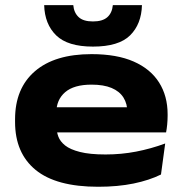

<svg xmlns="http://www.w3.org/2000/svg" viewBox="-20 -713 715 752"><path d="M364.5 18.5Q200 18.5 119.5 -47.5Q39 -113.5 39 -235.5V-245.5Q39 -367 116.8 -434Q194.5 -501 338.5 -501Q437.5 -501 503.5 -472Q569.5 -443 603 -390Q636.5 -337 636.5 -265.5V-259.5Q636.5 -243 634.8 -225Q633 -207 630.5 -194.5H473Q476 -213 477.5 -235Q479 -257 479 -272Q479 -306.5 463.5 -331Q448 -355.5 417 -368.5Q386 -381.5 338.5 -381.5Q269.5 -381.5 235 -351.8Q200.5 -322 200.5 -270.5V-253L201.5 -240.5V-215.5Q201.5 -197 208.5 -178Q215.5 -159 235.2 -143.2Q255 -127.5 293.2 -117.8Q331.5 -108 393.5 -108Q455 -108 513.2 -119.2Q571.5 -130.5 627 -151L610.5 -29.5Q565 -7 503.2 5.8Q441.5 18.5 364.5 18.5ZM116.5 -194.5V-293H597.5V-194.5ZM344 -530.5Q245 -530.5 200 -574.5Q155 -618.5 153 -693H267Q269.5 -663.5 287.8 -646.2Q306 -629 344 -629Q381.5 -629 400.2 -645.5Q419 -662 422 -693H536Q534 -618.5 489.5 -574.5Q445 -530.5 344 -530.5Z"/></svg>

Font: Anek Latin Expanded
Style: Bold
Weight: 700
Width: 7
Designer: Yesha Goshar
Foundry: Ek Type
Version: Version 1.003